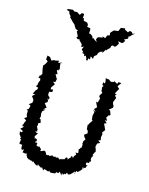

<svg xmlns="http://www.w3.org/2000/svg" viewBox="-164 -962 827 1066"><g transform="rotate(20 249.5 -429.0)"><path d="M249 -637 251 -652 261 -649 259 -667 275 -658 276 -674 289 -686 290 -696 299 -708 312 -714 313 -706 325 -730 329 -725V-730L345 -748L346 -759L354 -766L364 -762L372 -767L382 -786L374 -798L395 -795L402 -799L410 -813L400 -817L420 -830L419 -844H425L430 -852L432 -854L448 -871L434 -863L428 -871L416 -874L407 -863L387 -871L386 -878L363 -873L362 -872L355 -851L331 -846C325 -840 320 -833 315 -825L319 -813L305 -807L304 -803L300 -789L282 -794L287 -788L260 -780L254 -766L263 -752L245 -762L240 -767L235 -763L228 -776L213 -784L207 -782L206 -804L203 -813H198L184 -814L185 -825L177 -836L155 -839L151 -854L145 -850V-871L143 -876L130 -875L123 -862L104 -872L91 -870L90 -869L78 -876L52 -871L45 -864L63 -860L66 -849L72 -844L78 -837V-830L83 -827L102 -810L113 -803L125 -784L122 -794L128 -781L143 -778L139 -770L154 -746L148 -738L157 -732L174 -734L168 -731L189 -713L192 -697L205 -705L199 -686L213 -674L206 -669L221 -666L224 -655L232 -661L240 -648L241 -640ZM466 -264 468 -282 462 -294 459 -286 472 -305 474 -310 463 -330 456 -341 469 -348 454 -361H467L456 -377L466 -395L471 -393L473 -400L463 -421L454 -423L472 -440L473 -453H470L463 -467V-473L471 -498L460 -508L467 -519L463 -517L455 -519L468 -548L470 -550L456 -561L458 -566L470 -585H453L449 -573L426 -584L431 -578L413 -572L397 -581L384 -580L378 -585L385 -560L381 -550L375 -558L373 -541L383 -536L377 -529L381 -506L389 -498L380 -481L379 -475L389 -463L388 -465L383 -439L373 -441C378 -432 383 -422 389 -413L376 -398L391 -387L372 -392L384 -384L381 -358L383 -352L385 -339L389 -337L390 -333L378 -312L376 -304H373L377 -279L382 -276L385 -272L389 -259L373 -245L381 -230L383 -232L389 -223L381 -208V-204C386 -204 375 -194 387 -189C383 -192 384 -180 385 -175C380 -169 383 -168 379 -175C383 -170 373 -155 377 -163C367 -158 381 -143 376 -138C368 -134 371 -138 362 -137C370 -126 374 -142 363 -127C371 -135 373 -116 363 -124C369 -111 355 -120 363 -105C349 -114 352 -113 362 -101C347 -111 357 -108 346 -109C344 -103 351 -101 345 -99C344 -100 339 -91 334 -84C329 -95 336 -94 322 -92C320 -85 313 -75 320 -80C313 -80 302 -74 299 -73C299 -73 307 -81 296 -74C302 -81 292 -70 296 -68C289 -73 282 -73 280 -78C275 -69 258 -75 269 -79C268 -79 254 -66 247 -78C237 -70 249 -78 230 -67C229 -68 237 -78 220 -68C222 -74 208 -67 211 -66C214 -75 208 -77 200 -87C190 -74 198 -71 198 -87C186 -84 179 -72 174 -81C170 -78 181 -80 173 -94C176 -82 161 -99 165 -100C153 -93 159 -96 165 -86C164 -99 147 -99 145 -94C154 -99 139 -100 146 -106C148 -112 140 -116 136 -113C130 -107 131 -121 137 -120C141 -117 135 -128 136 -132C133 -129 131 -139 121 -131C123 -144 117 -137 119 -144C122 -153 130 -158 129 -168C124 -159 119 -168 111 -171C121 -174 126 -168 120 -178C123 -190 127 -184 121 -183C113 -197 113 -197 110 -202L115 -206L111 -217L124 -225L117 -243L110 -245L113 -257L109 -274L110 -288L125 -303L111 -299L126 -316L108 -335L120 -346L121 -353L113 -366L123 -361V-373L110 -384L109 -403L126 -407V-422L112 -419V-431L125 -453L110 -463L123 -465L126 -486H123L109 -508L120 -510L109 -529L116 -537L119 -529L121 -545L118 -554L113 -579L125 -577L100 -572L103 -584L77 -576L79 -580C73 -577 68 -573 62 -570L48 -586L32 -589V-562L36 -566L44 -557L37 -541L28 -528L31 -514V-512L38 -489L40 -485L34 -470L30 -474L27 -454L37 -457L41 -446L36 -431L35 -415L29 -407L45 -403L42 -391L36 -385L27 -361L42 -365L28 -348L42 -332V-328L44 -325L42 -313L27 -300L39 -294L35 -274L25 -268L34 -264L36 -240L42 -229L29 -218L43 -210V-202L41 -204C38 -198 38 -181 33 -180C36 -171 35 -172 46 -174C36 -166 40 -162 28 -157C44 -146 41 -157 47 -143C37 -138 46 -139 32 -141C35 -129 33 -140 36 -122C36 -130 45 -114 44 -114C54 -116 49 -110 48 -110C48 -110 42 -93 61 -107C48 -103 56 -98 52 -85C50 -81 54 -82 53 -77C54 -70 55 -78 68 -75C69 -78 71 -63 70 -65C69 -64 74 -51 73 -51C86 -54 72 -46 77 -46C77 -48 89 -56 88 -54C86 -40 86 -49 86 -33C86 -43 96 -29 110 -39C109 -36 114 -35 112 -21C116 -29 103 -21 112 -29C122 -28 112 -24 120 -17C133 -14 128 -7 138 -13C131 -17 142 -4 142 -18C140 -17 139 -1 144 -11C159 -8 147 -3 163 -9C166 -8 164 5 163 -1C176 -7 172 9 188 4C194 -2 187 15 188 -4C195 4 206 4 212 10C202 1 210 17 216 3C216 11 217 3 227 19C227 19 228 15 232 9C244 11 252 16 257 14C260 16 254 1 268 16C261 12 279 15 266 20C269 14 289 15 291 12C300 16 294 -1 306 0C298 3 297 7 318 2C311 -1 309 13 316 -6C327 1 325 9 335 9C326 4 331 -9 339 4C348 -12 354 -4 347 2C348 3 357 -12 355 -15C370 -7 360 -4 372 -11C373 -17 369 -25 372 -10C386 -18 373 -11 379 -16C396 -32 385 -35 401 -23C399 -19 389 -32 392 -35C408 -26 395 -44 406 -42C403 -34 416 -39 421 -53C419 -47 421 -46 421 -46C424 -63 432 -56 429 -64C427 -68 434 -53 425 -75C433 -65 437 -61 432 -71C433 -76 442 -69 445 -78C444 -85 441 -79 451 -90C437 -89 436 -96 440 -107C452 -103 451 -107 454 -114C451 -108 456 -118 453 -118C460 -116 465 -119 452 -131C453 -124 458 -129 454 -136C456 -148 459 -148 461 -147C455 -153 470 -155 457 -153C454 -164 463 -167 461 -168C460 -176 470 -178 465 -179C463 -193 459 -194 455 -205L458 -224L473 -233L458 -242L471 -249C469 -253 467 -258 466 -264Z"/></g></svg>

Font: Charger Distortion
Style: 1
Weight: 400
Designer: Jasper
Foundry: Cannot Into Space Fonts
Version: Version 0.98